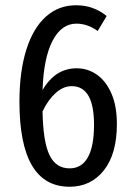

<svg xmlns="http://www.w3.org/2000/svg" viewBox="-20 -699 503 731"><path d="M425 -227Q425 -113 375.5 -50.5Q326 12 245 12Q54 12 54 -312Q54 -426 80 -509Q106 -592 154.5 -635.5Q203 -679 270 -679Q336 -679 386 -638L352 -581Q313 -609 271 -609Q214 -609 180 -543.5Q146 -478 142 -356Q190 -439 272 -439Q314 -439 348.5 -415Q383 -391 404 -343.5Q425 -296 425 -227ZM338 -224Q338 -371 253 -371Q221 -371 192 -345Q163 -319 142 -275Q144 -159 168.5 -108.5Q193 -58 245 -58Q291 -58 314.5 -100Q338 -142 338 -224Z"/></svg>

Font: Fira Sans Extra Condensed
Style: Regular
Weight: 400
Width: 1
Designer: Carrois Corporate & Edenspiekermann AG
Foundry: Carrois Corporate GbR & Edenspiekermann AG
Version: Version 4.203